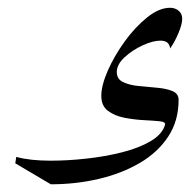

<svg xmlns="http://www.w3.org/2000/svg" viewBox="-20 -315 500 496"><path d="M111.3 161.1 19.5 106.9 22 90.3Q39.6 95.2 62.3 97.7Q85 100.1 110.4 100.1Q155.3 100.1 203.6 94.7Q252 89.4 295.4 78.4Q338.9 67.4 368.9 49.8Q398.9 32.2 406.2 7.8Q408.7 0 392.8 -1.7Q377 -3.4 352.1 -4.6Q327.1 -5.9 301.8 -10.7Q276.4 -15.6 259 -28.6Q241.7 -41.5 241.7 -67.4Q241.7 -94.2 258.5 -132.6Q275.4 -170.9 302.2 -208Q329.1 -245.1 360.1 -270Q391.1 -294.9 419.4 -294.9Q432.1 -294.9 441.4 -287.4Q450.7 -279.8 450.7 -266.1Q450.7 -252.4 440.7 -228.8Q430.7 -205.1 419.4 -189.9Q417.5 -210 394.5 -210Q375 -210 348.4 -197.8Q321.8 -185.5 301.8 -167Q281.7 -148.4 281.7 -128.9Q281.7 -110.8 297.9 -103Q314 -95.2 337.6 -92.8Q361.3 -90.3 385.3 -88.4Q409.2 -86.4 425.3 -79.8Q441.4 -73.2 441.4 -57.1Q441.4 -2.9 414.6 37.8Q387.7 78.6 341.1 106Q294.4 133.3 235.1 147.2Q175.8 161.1 111.3 161.1Z"/></svg>

Font: Lateef
Style: Regular
Weight: 400
Designer: SIL International
Foundry: SIL International
Version: Version 4.200